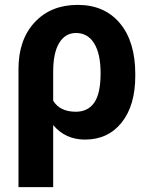

<svg xmlns="http://www.w3.org/2000/svg" viewBox="-20 -558 604 781"><path d="M295.9 -538.1Q405.3 -538.1 467.8 -463.4Q530.3 -388.7 530.3 -256.3V-250Q530.3 -128.9 474.9 -59.6Q419.4 9.8 325.7 9.8Q246.1 9.8 196.3 -49.3V203.1H55.2V-277.3Q55.2 -396.5 121.1 -467.3Q187 -538.1 295.9 -538.1ZM196.3 -148.4Q223.6 -103.5 288.6 -103.5Q337.4 -103.5 363.3 -140.4Q389.2 -177.2 389.2 -260.3Q389.2 -339.4 363 -381.6Q336.9 -423.8 289.1 -423.8Q245.6 -423.8 220.9 -383.5Q196.3 -343.3 196.3 -266.1Z"/></svg>

Font: SteelSelectRoboto
Style: Roboto-Bold
Weight: 700
Designer: Google
Version: Version 2.137; 2017